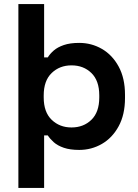

<svg xmlns="http://www.w3.org/2000/svg" viewBox="-20 -720 678 940"><path d="M196 200H70V-700H196V-439H214Q225 -457 243.5 -473Q262 -489 292.5 -499.5Q323 -510 368 -510Q428 -510 479 -480.5Q530 -451 561 -394Q592 -337 592 -256V-240Q592 -159 561 -102Q530 -45 479 -15.5Q428 14 368 14Q323 14 292.5 3.5Q262 -7 243.5 -23.5Q225 -40 214 -57H196ZM330 -96Q389 -96 427.5 -133.5Q466 -171 466 -243V-253Q466 -325 427.5 -362.5Q389 -400 330 -400Q272 -400 233 -362.5Q194 -325 194 -253V-243Q194 -171 233 -133.5Q272 -96 330 -96Z"/></svg>

Font: Space Grotesk Variable Light
Style: Regular
Weight: 300
Designer: Florian Karsten
Foundry: Florian Karsten
Version: Version 2.000